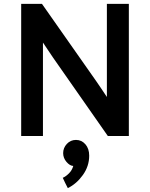

<svg xmlns="http://www.w3.org/2000/svg" viewBox="-20 -700 772 988"><path d="M89 0V-680H196L474 -284Q488 -264 502 -243Q516 -222 530 -201V-680H643V0H535L252 -405L201 -481V0ZM371 20Q400 20 419.5 42.5Q439 65 439 101Q439 155 406.5 200.5Q374 246 329 268Q322 255 315.5 241.5Q309 228 303 215Q319 208 335 192Q351 176 357 154Q339 153 322 133Q305 113 305 88Q305 61 324 40.5Q343 20 371 20Z"/></svg>

Font: Palanquin SemiBold
Style: Regular
Weight: 600
Designer: Pria Ravichandran
Version: Version 1.0.4